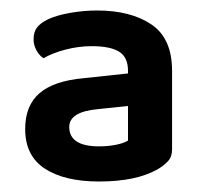

<svg xmlns="http://www.w3.org/2000/svg" viewBox="-20 -642 394 366"><path d="M169 -363Q186 -363 201 -366Q216 -369 224 -374V-440L167 -434Q112 -429 112 -400Q112 -363 169 -363ZM165 -622Q229 -622 268.5 -595.5Q308 -569 308 -507V-357Q308 -343 300 -334.5Q292 -326 280 -319Q239 -296 169 -296Q103 -296 65.5 -320.5Q28 -345 28 -396Q28 -441 55.5 -464.5Q83 -488 140 -493L224 -502V-507Q224 -533 207 -543.5Q190 -554 155 -554Q130 -554 105 -547.5Q80 -541 63 -531Q55 -536 49.5 -546Q44 -556 44 -567Q44 -581 50.5 -589.5Q57 -598 71 -605Q88 -613 114 -617.5Q140 -622 165 -622Z"/></svg>

Font: Baloo 2 SemiBold
Style: Regular
Weight: 600
Designer: Sarang Kulkarni and Ek Type
Foundry: Ek Type
Version: Version 1.640;hotconv 1.0.111;makeotfexe 2.5.65597; ttfautoh